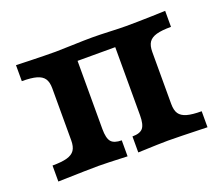

<svg xmlns="http://www.w3.org/2000/svg" viewBox="-79 -532 752 646"><g transform="rotate(-20 297.0 -208.5)"><path d="M118 -115.4V-301.4Q118 -324.1 109.6 -336.4Q101.3 -348.6 82.3 -354Q63.3 -359.4 29.9 -359.4V-416.7L79.2 -415.1Q135.6 -413.5 170.8 -413.5Q196.8 -413.9 230.7 -415.1Q275.4 -416.7 302.1 -416.7Q327.9 -416.7 365.3 -415.1Q400.5 -413.5 423.2 -413.5Q458.4 -413.5 514.7 -415.1L564 -416.7V-359.4Q530.6 -359.4 511.6 -354Q492.7 -348.6 484.3 -336.3Q476 -324.1 476 -301.3V-115.3Q476 -92.5 484.3 -80.3Q492.7 -68.1 511.6 -62.7Q530.6 -57.3 564 -57.3V0Q454.5 -3.2 423.2 -3.2Q397.3 -3.2 316.1 0V-57.3Q343.5 -57.3 353.9 -69.9Q364.4 -82.6 364.4 -115.2V-365.5L369.1 -359.4H225.9L229.5 -365.5V-115.2Q229.5 -82.6 240 -69.9Q250.5 -57.3 277.8 -57.3V0Q200.3 -3.2 175.1 -3.2Q142.8 -3.2 29.9 0V-57.3Q63.3 -57.3 82.3 -62.7Q101.3 -68.1 109.6 -80.3Q118 -92.6 118 -115.4Z"/></g></svg>

Font: Playfair Micro SmCond SmLight
Style: Regular
Weight: 360
Width: 4
Designer: Claus Eggers Sørensen
Foundry: Claus Eggers Sørensen
Version: Version 2.100;Glyphs 3.2 (3219)